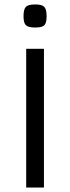

<svg xmlns="http://www.w3.org/2000/svg" viewBox="-20 -845 316 865"><path d="M98 -625H178V0H98ZM139 -721Q107 -721 96.5 -731.5Q86 -742 86 -772Q86 -803 96.5 -814Q107 -825 139 -825Q169 -825 179.5 -814Q190 -803 190 -772Q190 -742 180 -731.5Q170 -721 139 -721Z"/></svg>

Font: Changa Light
Style: Regular
Weight: 300
Designer: Eduardo Rodriguez Tunni
Foundry: Eduardo Rodriguez Tunni
Version: Version 3.002; ttfautohint (v1.8.2)